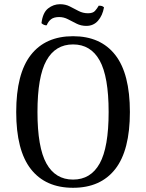

<svg xmlns="http://www.w3.org/2000/svg" viewBox="-20 -879 694 912"><path d="M327 13Q196 13 126.5 -76Q57 -165 57 -347Q57 -529 126.5 -618Q196 -707 327 -707Q458 -707 527.5 -618Q597 -529 597 -347Q597 -165 527.5 -76Q458 13 327 13ZM327 -26Q411 -26 453.5 -102.5Q496 -179 496 -347Q496 -515 453.5 -591.5Q411 -668 327 -668Q243 -668 200.5 -591.5Q158 -515 158 -347Q158 -179 200.5 -102.5Q243 -26 327 -26ZM474 -844Q467 -805 445.5 -780.5Q424 -756 390 -756Q365 -756 344 -766.5Q323 -777 303 -787.5Q283 -798 261 -798Q236 -798 222.5 -787.5Q209 -777 202 -759Q196 -758 189 -761Q182 -764 177 -769Q183 -819 208.5 -839Q234 -859 265 -859Q291 -859 311.5 -848.5Q332 -838 353 -827Q374 -816 398 -816Q421 -816 431 -827Q441 -838 449 -852Q458 -852 463.5 -850.5Q469 -849 474 -844Z"/></svg>

Font: Arima Medium
Style: Regular
Weight: 500
Designer: Joana Correia and Natanael Gama
Foundry: NDISCOVER
Version: Version 1.101;gftools[0.9.23]